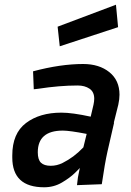

<svg xmlns="http://www.w3.org/2000/svg" viewBox="-20 -782 555 813"><path d="M167 11Q32 11 32 -115V-124Q32 -217 90 -261Q148 -305 240 -305Q286 -305 364 -288L376 -339Q379 -353 379 -364Q379 -393 359 -406.5Q339 -420 309 -420Q232 -420 141 -406L123 -404L120 -480Q236 -511 332 -511Q400 -511 443 -476.5Q486 -442 486 -381Q486 -362 481 -339L462 -263L463 -262L435 -140Q424 -91 411 -2L306 2L310 -31L318 -71Q318 -70 297 -49.5Q276 -29 242 -9Q208 11 167 11ZM195 -80Q221 -80 245 -92Q269 -104 290.5 -120Q312 -136 333 -158L347 -215Q275 -229 246 -229Q140 -229 140 -137Q140 -106 153.5 -93Q167 -80 195 -80ZM233 -586 224 -669 471 -762 480 -667Z"/></svg>

Font: Storia Sans SemiBold
Style: Italic
Weight: 600
Italic angle: -13°
Designer: Campivisivi
Foundry: Accademia di Belle Arti di Urbino and students of MA course of Visual design
Version: Version 60.001;May 25, 2020;FontCreator 12.0.0.2522 64-bit